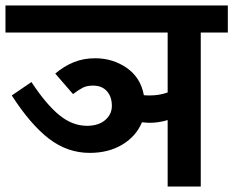

<svg xmlns="http://www.w3.org/2000/svg" viewBox="-40 -682 853 702"><path d="M793 -563H694V0H573V-243Q540 -233 507 -233Q499 -233 479 -235Q458 -184 407.5 -153.5Q357 -123 288 -123Q207 -123 139.5 -174.5Q72 -226 3 -333L75 -382Q129 -300 177 -261Q225 -222 278 -222Q320 -222 344.5 -243Q369 -264 369 -295Q369 -328 351 -348.5Q333 -369 300 -369Q278 -369 263 -361.5Q248 -354 227 -338L162 -413Q194 -440 229.5 -454.5Q265 -469 308 -469Q372 -469 423 -434Q474 -399 486 -334Q494 -333 507 -333Q543 -333 573 -344V-563H-20V-662H793Z"/></svg>

Font: MartelSansBold
Style: Bold
Weight: 700
Designer: Dan Reynolds and Mathieu Réguer
Foundry: Dan Reynolds and Mathieu Réguer
Version: Version 1.002; ttfautohint (v1.1) -l 5 -r 5 -G 72 -x 0 -D la